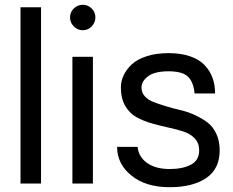

<svg xmlns="http://www.w3.org/2000/svg" viewBox="-20 -760 964 795"><path d="M64.9 0V-730H149.9V0Z M279.8 0V-524.9H364.7V0ZM285.6 -650.6Q270 -666.5 270 -688Q270 -709.5 285.6 -724.9Q301.3 -740.2 322.8 -740.2Q344.2 -740.2 359.6 -724.9Q375 -709.5 375 -688Q375 -666.5 359.6 -650.6Q344.2 -634.8 322.8 -634.8Q301.3 -634.8 285.6 -650.6Z M677.7 -540Q729 -540 767.1 -526.9Q805.2 -513.7 827.4 -490.2Q849.6 -466.8 860.1 -437.5Q870.6 -408.2 870.6 -373H785.6Q781.7 -418.9 759 -441.9Q736.3 -464.8 677.7 -464.8Q620.6 -464.8 593.3 -444.3Q565.9 -423.8 565.9 -397.9Q565.9 -376.5 579.8 -361.1Q593.8 -345.7 616.5 -337.2Q639.2 -328.6 668.2 -319.8Q697.3 -311 727.8 -304Q758.3 -296.9 787.4 -283.4Q816.4 -270 839.1 -252.9Q861.8 -235.8 875.7 -206.1Q889.6 -176.3 889.6 -137.2Q889.6 -60.5 833.7 -22.7Q777.8 15.1 682.6 15.1Q583.5 15.1 524.2 -33Q464.8 -81.1 464.8 -151.9H549.8Q553.7 -110.4 589.1 -85.2Q624.5 -60.1 682.6 -60.1Q736.3 -60.1 770.5 -78.1Q804.7 -96.2 804.7 -137.2Q804.7 -167 786.9 -186.3Q769 -205.6 740.5 -215.1Q711.9 -224.6 677.2 -231.9Q642.6 -239.3 607.9 -249.3Q573.2 -259.3 544.7 -275.1Q516.1 -291 498.3 -322Q480.5 -353 480.5 -397.9Q480.5 -423.8 491.9 -448.2Q503.4 -472.7 525.9 -493.7Q548.3 -514.6 587.6 -527.3Q627 -540 677.7 -540Z"/></svg>

Font: Miedinger*
Style: Book
Weight: 400
Version: Version 001.000